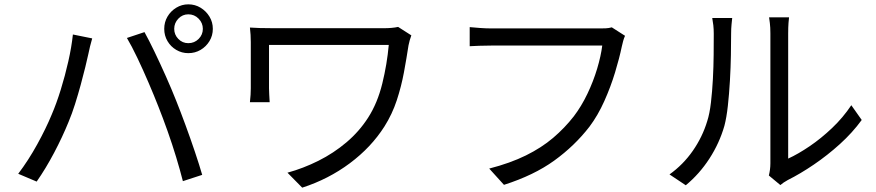

<svg xmlns="http://www.w3.org/2000/svg" viewBox="-20 -830 4040 885"><path d="M783 -697Q783 -670 802 -650.5Q821 -631 848 -631Q876 -631 895.5 -650.5Q915 -670 915 -697Q915 -724 895.5 -744Q876 -764 848 -764Q821 -764 802 -744Q783 -724 783 -697ZM737 -697Q737 -728 752 -753.5Q767 -779 792.5 -794.5Q818 -810 848 -810Q879 -810 904.5 -794.5Q930 -779 945.5 -753.5Q961 -728 961 -697Q961 -666 945.5 -640.5Q930 -615 904.5 -600Q879 -585 848 -585Q818 -585 792.5 -600Q767 -615 752 -640.5Q737 -666 737 -697ZM218 -301Q240 -352 260 -416.5Q280 -481 295 -547.5Q310 -614 316 -671L405 -653Q400 -636 395 -616Q390 -596 387 -580Q382 -557 373 -520Q364 -483 352 -439Q340 -395 326 -350.5Q312 -306 296 -268Q268 -199 229.5 -126Q191 -53 149 7L64 -29Q111 -91 151.5 -164.5Q192 -238 218 -301ZM710 -339Q690 -390 664.5 -449.5Q639 -509 613 -563.5Q587 -618 565 -655L646 -682Q666 -646 692 -592Q718 -538 744.5 -478.5Q771 -419 792 -366Q812 -316 835 -253.5Q858 -191 878.5 -130Q899 -69 912 -24L823 5Q810 -46 792 -105.5Q774 -165 752.5 -225.5Q731 -286 710 -339Z M1815 -706 1876 -667Q1873 -660 1868.5 -644Q1864 -628 1863 -621Q1854 -562 1842 -497Q1830 -432 1809 -368Q1788 -304 1752 -247Q1691 -151 1592.5 -77.5Q1494 -4 1373 35L1305 -34Q1378 -54 1448 -89Q1518 -124 1577 -174Q1636 -224 1677 -288Q1720 -355 1742 -444.5Q1764 -534 1772 -623H1220V-423Q1220 -412 1221 -394.5Q1222 -377 1223 -359H1132Q1134 -377 1135 -393Q1136 -409 1136 -423V-636Q1136 -653 1135 -669.5Q1134 -686 1132 -703Q1172 -700 1239 -700H1752Q1768 -700 1785 -701.5Q1802 -703 1815 -706Z M2800 -704 2861 -665Q2856 -654 2852.5 -641.5Q2849 -629 2846 -615Q2835 -562 2815 -496Q2795 -430 2765.5 -364Q2736 -298 2697 -246Q2629 -158 2535 -90Q2441 -22 2303 22L2235 -53Q2332 -78 2404 -113.5Q2476 -149 2529.5 -194.5Q2583 -240 2625 -294Q2660 -340 2687.5 -397.5Q2715 -455 2732.5 -513.5Q2750 -572 2756 -620H2245Q2215 -620 2189.5 -619Q2164 -618 2145 -617V-705Q2166 -703 2193 -701Q2220 -699 2245 -699H2747Q2758 -699 2772 -699.5Q2786 -700 2800 -704Z M3141 24 3066 -26Q3129 -71 3173.5 -135Q3218 -199 3240 -272Q3251 -306 3257 -357.5Q3263 -409 3266 -466Q3269 -523 3269.5 -577.5Q3270 -632 3270 -674Q3270 -696 3268 -713.5Q3266 -731 3263 -747H3355Q3354 -738 3352 -718Q3350 -698 3350 -675Q3350 -633 3349 -576Q3348 -519 3344.5 -458Q3341 -397 3335 -342.5Q3329 -288 3319 -250Q3296 -170 3250 -99Q3204 -28 3141 24ZM3577 23 3524 -21Q3527 -33 3529 -47.5Q3531 -62 3531 -77V-676Q3531 -704 3528.5 -724Q3526 -744 3525 -750H3617Q3616 -744 3614.5 -724Q3613 -704 3613 -676V-99Q3659 -120 3712 -156Q3765 -192 3815.5 -240Q3866 -288 3904 -345L3952 -277Q3909 -218 3851.5 -166Q3794 -114 3731.5 -71.5Q3669 -29 3611 0Q3600 6 3592 11.5Q3584 17 3577 23Z"/></svg>

Font: Noto IKEA Simplified Chinese
Style: Regular
Weight: 400
Designer: Monotype Design Team
Foundry: Monotype Imaging Inc.
Version: Version 1.100